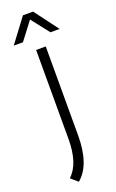

<svg xmlns="http://www.w3.org/2000/svg" viewBox="-178 -739 581 960"><g transform="rotate(-20 112.0 -259.0)"><path d="M139.2 -512.7V-39.1Q139.2 116.2 63.5 179.7L26.9 147.9Q87.9 91.8 87.9 -39.1V-512.7ZM85.4 -698.2H139.2L234.4 -571.3H185.5L111.3 -666L39.1 -571.3H-9.8Z"/></g></svg>

Font: Sansation Light
Style: Light
Weight: 300
Designer: Bernd Montag
Version: Version 1.301